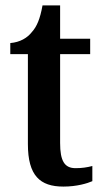

<svg xmlns="http://www.w3.org/2000/svg" viewBox="-20 -679 379 709"><path d="M214 10C264 10 303 -2 321 -10V-66C302 -61 283 -58 259 -58C218 -58 202 -85 202 -151V-479H313V-536H202V-659H137C128 -609 116 -581 98 -561C81 -539 54 -523 18 -520V-479H83V-147C83 -30 128 10 214 10Z"/></svg>

Font: Noto Serif Devanagari Condensed SemiBold
Style: Regular
Weight: 600
Width: 3
Designer: Universal Thirst, Indian Type Foundry and the Monotype Design Team
Foundry: Monotype Imaging Inc.
Version: Version 2.004